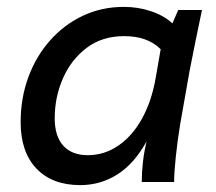

<svg xmlns="http://www.w3.org/2000/svg" viewBox="-20 -529 628 558"><path d="M213 9Q132 9 86 -39Q40 -87 40 -174Q40 -244 62.5 -305Q85 -366 126 -412Q167 -458 221.5 -483.5Q276 -509 340 -509Q382 -509 420 -496Q458 -483 481 -461L498 -500H567Q557 -452 548 -408.5Q539 -365 531 -323L504 -170Q496 -122 491 -74.5Q486 -27 486 0H392Q392 -29 395.5 -59Q399 -89 406 -118Q370 -53 321 -22Q272 9 213 9ZM235 -78Q283 -78 323.5 -105.5Q364 -133 392 -183Q420 -233 432 -300L447 -386Q409 -424 341 -424Q277 -424 232 -390Q187 -356 163 -301.5Q139 -247 139 -185Q139 -133 164 -105.5Q189 -78 235 -78Z"/></svg>

Font: Livvic Medium
Style: Italic
Weight: 500
Italic angle: -10°
Designer: Jacques Le Bailly, Baron von Fonthausen
Version: Version 1.001; ttfautohint (v1.8.2)